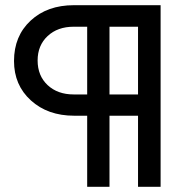

<svg xmlns="http://www.w3.org/2000/svg" viewBox="-20 -720 711 740"><path d="M316 0V-274H266Q164 -274 99 -333Q34 -392 34 -485Q34 -581 98 -640.5Q162 -700 265 -700H599V0H512V-274H402V0ZM512 -356V-617H402V-356ZM264 -356H316V-617H264Q202 -617 163.5 -581Q125 -545 125 -487Q125 -428 163.5 -392Q202 -356 264 -356Z"/></svg>

Font: Red Hat Display Medium
Style: Regular
Weight: 500
Designer: Pentagram / MCKL
Foundry: Pentagram / MCKL
Version: Version 1.005; Red Hat Display Medium